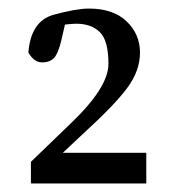

<svg xmlns="http://www.w3.org/2000/svg" viewBox="-20 -851 405 446"><path d="M319.8 -496.1V-424.8H51.8V-475.1L144 -564Q231.9 -647.9 231.9 -702.4Q231.9 -756.8 211.9 -776.4Q191.9 -795.9 157.2 -795.9Q147.5 -795.9 130.9 -793.9L122.1 -755.9Q115.2 -727.1 105.7 -716.6Q96.2 -706.1 77.6 -706.1Q59.1 -706.1 45.9 -729Q51.8 -802.2 104.5 -816.7Q157.2 -831.1 186.5 -831.1Q243.2 -831.1 274.2 -801.3Q305.2 -771.5 305.2 -729Q305.2 -686.5 275.4 -646.5Q245.6 -606.4 174.8 -542L126 -496.1Z"/></svg>

Font: SourceSerifPro-Regular
Style: Regular
Weight: 400
Designer: Frank Grießhammer
Foundry: Adobe Systems Incorporated
Version: Version 1.014;PS Version 1.0;hotconv 1.0.73;makeotf.lib2.5.5